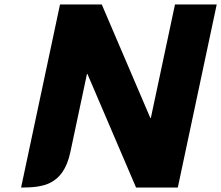

<svg xmlns="http://www.w3.org/2000/svg" viewBox="-20 -845 996 865"><path d="M371.8 -512H373.8L593 0H781L956.4 -825H768.4L659.5 -313H657.5L438.4 -825H250.4L75 0C168.2 -0.8 264.1 -6.9 296.8 -159Z"/></svg>

Font: Hussar Nova
Style: 76
Weight: 700
Foundry: Cannot Into Space Fonts
Version: Version 0.99